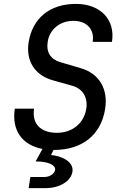

<svg xmlns="http://www.w3.org/2000/svg" viewBox="-20 -760 640 986"><path d="M127 206H216C289 206 345 168 352 122C360 69 295 41 242 36L255 10H258C402 10 499 -67 520 -201C536 -304 489 -383 394 -410L289 -441C240 -455 216 -493 225 -545C234 -609 288 -653 357 -653C426 -653 466 -609 456 -545H555C573 -659 496 -740 370 -740C236 -740 147 -667 127 -543C112 -447 159 -374 250 -348L353 -319C407 -303 432 -257 423 -201C411 -127 352 -78 272 -78C189 -78 143 -124 155 -202H56C39 -90 94 -15 198 5L163 69C231 69 267 89 263 113C260 131 237 149 208 149H136Z"/></svg>

Font: JetBrains Mono Medium
Style: Italic
Weight: 436
Italic angle: -9°
Monospace: yes
Designer: Philipp Nurullin, Konstantin Bulenkov
Foundry: JetBrains
Version: Version 2.305